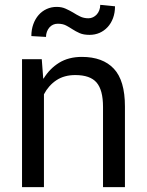

<svg xmlns="http://www.w3.org/2000/svg" viewBox="-20 -773 606 793"><path d="M455 -747Q455 -720 446.8 -698Q438.5 -676 424.2 -660.8Q410 -645.5 391 -637.2Q372 -629 350 -629Q325 -629 308.8 -636.2Q292.5 -643.5 279.5 -652Q266.5 -660.5 252.8 -667.8Q239 -675 218.5 -675Q208 -675 199.2 -671Q190.5 -667 184 -659.5Q177.5 -652 173.8 -642Q170 -632 170 -620.5L109.5 -624Q109.5 -650.5 117.5 -672.8Q125.5 -695 139.5 -711Q153.5 -727 172.8 -735.8Q192 -744.5 214 -744.5Q235 -744.5 251 -737.2Q267 -730 281.5 -721.5Q295.5 -712.5 310.8 -705Q326 -697.5 345.5 -697.5Q355.5 -697.5 364.2 -701.8Q373 -706 379.8 -713.5Q386.5 -721 390.2 -731Q394 -741 394 -753ZM496 0H405.5V-331.5Q405.5 -401 379 -432Q352.5 -463 291 -463Q245 -463 212.8 -441.5Q180.5 -420 161.5 -383.5V0H71V-528.5H152.5L158.5 -449L160 -448.5Q185 -489.5 224.2 -513.8Q263.5 -538 318 -538Q404.5 -538 450.2 -489.2Q496 -440.5 496 -333.5Z"/></svg>

Font: Roberto Sans
Style: Regular
Weight: 400
Designer: Google (font) & Cristiano Sobral (main changes)
Version: Version 1.500; ttfautohint (v1.8.4.7-5d5b-dirty)